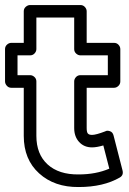

<svg xmlns="http://www.w3.org/2000/svg" viewBox="-44 -712 513 766"><path d="M-23.9 -387.2V-516.1Q-23.9 -526.9 -16.1 -533.9Q-8.3 -541 1 -541H50.8V-667Q50.8 -677.7 58.8 -684.8Q66.9 -691.9 76.2 -691.9H276.9Q287.6 -691.9 294.7 -684.1Q301.8 -676.3 301.8 -667V-541H411.1Q421.9 -541 429 -533.2Q436 -525.4 436 -516.1V-387.2Q436 -376.5 428.2 -369.1Q420.4 -361.8 411.1 -361.8H301.8V-201.2Q301.8 -184.6 306.6 -179.2Q311.5 -173.8 323.2 -173.8Q338.9 -173.8 376 -188Q382.8 -192.4 394.3 -188.7Q405.8 -185.1 409.2 -170.9L444.8 -32.2Q449.7 -13.2 434.1 -3.9Q368.2 34.2 270 34.2Q173.3 35.2 112.1 -20.3Q50.8 -75.7 50.8 -169.9V-361.8H1Q-9.8 -361.8 -16.8 -369.9Q-23.9 -377.9 -23.9 -387.2ZM25.9 -412.1H76.2Q85.4 -412.1 93.3 -405Q101.1 -397.9 101.1 -387.2V-169.9Q101.1 -96.7 146 -55.9Q190.9 -15.1 270 -16.1Q338.4 -16.1 392.1 -39.1L368.2 -131.8Q341.8 -124 323.2 -124Q291.5 -124 271.7 -145.5Q252 -167 252 -201.2V-387.2Q252 -396.5 259 -404.3Q266.1 -412.1 276.9 -412.1H386.2V-491.2H276.9Q267.6 -491.2 259.8 -498.3Q252 -505.4 252 -516.1V-642.1H101.1V-516.1Q101.1 -506.8 94 -499Q86.9 -491.2 76.2 -491.2H25.9Z"/></svg>

Font: Trueno ExtraBold Outline
Style: Regular
Weight: 800
Width: 6
Designer: Julieta Ulanovsky
Foundry: Julieta Ulanovsky
Version: Version 3.001b | FøM Fix